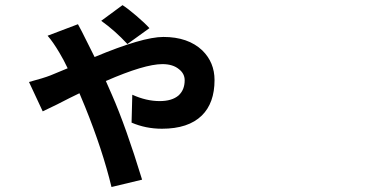

<svg xmlns="http://www.w3.org/2000/svg" viewBox="-20 -665 1540 766"><path d="M424.8 81.1Q389.6 -65.4 319.3 -239.3Q312.5 -255.9 296.9 -293Q263.7 -277.3 207 -248Q163.1 -226.6 150.4 -220.7L95.7 -337.9Q154.3 -353.5 181.6 -364.3Q203.1 -373 250 -392.6Q234.4 -425.8 216.8 -455.1Q191.4 -498 169.9 -522.5L291 -568.4Q308.6 -536.1 320.3 -511.7Q323.2 -505.9 330.1 -492.2Q347.7 -458 357.4 -437.5Q548.8 -517.6 631.8 -517.6Q730.5 -517.6 787.1 -463.9Q835.9 -416 835.9 -345.7Q835.9 -253.9 785.2 -204.1Q731.4 -151.4 626 -151.4Q561.5 -151.4 504.9 -175.8L507.8 -287.1Q563.5 -261.7 617.2 -261.7Q666 -261.7 692.4 -284.2Q716.8 -306.6 716.8 -344.7Q716.8 -371.1 694.3 -388.7Q669.9 -409.2 627.9 -409.2Q556.6 -409.2 402.3 -341.8Q413.1 -318.4 426.8 -286.1Q482.4 -159.2 546.9 51.8ZM488.3 -489.3Q438.5 -543 383.8 -582L468.8 -644.5Q490.2 -630.9 524.4 -601.6Q558.6 -572.3 576.2 -552.7Z"/></svg>

Font: Bpmf GenYo Gothic B
Style: B
Weight: 700
Foundry: But Ko
Version: Version 1.320